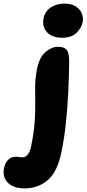

<svg xmlns="http://www.w3.org/2000/svg" viewBox="-137 -783 479 1063"><path d="M0 260Q-44 260 -71.5 245Q-99 230 -110 205Q-121 180 -115 150Q-109 118 -91.5 101.5Q-74 85 -53 85Q-47 85 -42 85L-33 86Q-29 87 -24 87.5Q-19 88 -13 88Q5 88 17.5 71.5Q30 55 35 29Q51 -50 55 -108.5Q59 -167 58 -214Q57 -261 57.5 -306Q58 -351 68 -402Q82 -468 116 -496Q150 -524 184 -524Q217 -524 231.5 -508Q246 -492 246 -442Q245 -352 240.5 -264Q236 -176 227 -94Q218 -12 203 60Q181 168 127.5 214Q74 260 0 260ZM207 -574Q151 -574 123 -605Q95 -636 104 -681Q112 -721 144.5 -742Q177 -763 220 -763Q259 -763 283 -747Q307 -731 316 -708Q325 -685 321 -662Q315 -630 287.5 -602Q260 -574 207 -574Z"/></svg>

Font: Shantell Sans Light ExtraBold
Style: Italic
Weight: 800
Italic angle: -11°
Version: Version 1.008;[ac192a2d6]